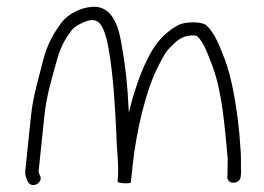

<svg xmlns="http://www.w3.org/2000/svg" viewBox="-20 -531 769 559"><path d="M681.1 -20 681.8 -27C680.8 -54.6 682.7 -75.7 679.8 -103C678 -132.1 676.2 -152.9 672.3 -184C665.2 -240.2 653.1 -308.2 635.3 -356C620.8 -392.7 606.8 -434 580 -458C564.8 -468.9 520.3 -468.1 501.1 -459C458.7 -436.7 431 -404.4 408.4 -357C389.6 -321.3 366.6 -253.5 355.3 -203C354.6 -209.7 354.2 -215.3 354.1 -220C351.6 -278.6 344.9 -343.1 334.6 -397C329.8 -427.7 324.1 -449.7 317.5 -463C306.9 -487.2 290.2 -507.6 261.6 -511C220.8 -513.7 178.6 -490.9 159.8 -466C134.8 -432.5 118.1 -402.7 105.1 -354C92.5 -301.9 76.5 -253.1 70.4 -195L53.5 -33C52.2 -20.9 57 -11 61.2 -2C68.5 13.5 90.5 9.4 97.1 -5.5C102.3 -17.4 91.5 -23.8 92.5 -33L109.4 -195C115.3 -251.2 129.8 -298.7 143.5 -348C154 -389.5 168.1 -416.2 189.5 -444C197.8 -454.7 222.4 -467 235.3 -470.5C263 -478 273.6 -462.4 281.5 -444C286.4 -433.3 291.4 -414.3 296.6 -387C309.8 -311.2 314.9 -223.2 318.8 -141C319.4 -91.8 327.4 -51.9 322.3 -3C321.7 3.1 360.5 4.6 361 0C362.7 -16.3 364.4 -32.7 366.1 -49C376.4 -146.6 404.9 -271.7 442.8 -342C455.9 -369.1 464 -382.5 481.3 -399C498.4 -415.3 508.3 -424.5 536.9 -428C545.5 -428 551.1 -427.3 553.7 -426C575.8 -405.8 585.7 -369.6 598.5 -339C627.3 -261.6 634.2 -162.3 643.1 -68C643 -56.3 642 -33.5 642.4 -23L641.7 -16C642.2 8.5 681.6 5.8 681.1 -20Z"/></svg>

Font: Just Breathe
Style: Obl2
Weight: 400
Foundry: Cannot Into Space Fonts
Version: Version 0.72